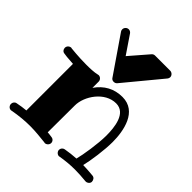

<svg xmlns="http://www.w3.org/2000/svg" viewBox="-213 -926 1087 1087"><g transform="rotate(45 330.5 -383.0)"><path d="M658 -22C658 -35 650 -49 635 -50C608 -53 581 -54 556 -55C568 -103 582 -200 582 -265C582 -354 558 -485 441 -485C375 -485 322 -456 284 -401V-451C284 -464 273 -477 258 -477C256 -477 254 -476 253 -476C228 -470 197 -469 166 -469C104 -469 43 -476 42 -476C41 -477 40 -477 39 -477C27 -477 13 -467 13 -451C13 -438 22 -427 35 -426C38 -425 69 -421 110 -419V-46C88 -44 66 -41 42 -36C30 -34 22 -23 22 -11C22 2 32 15 47 15C49 15 50 15 52 14C102 5 147 1 187 1C232 1 272 6 311 10C312 11 313 11 314 11C327 11 340 -1 340 -15C340 -28 330 -39 317 -40C306 -42 295 -43 283 -44L284 -259V-260C284 -335 351 -434 441 -434C521 -434 531 -331 531 -265C531 -201 514 -94 503 -54C474 -52 446 -49 419 -44C407 -42 398 -31 398 -19C398 -6 410 7 424 7C425 7 427 6 428 6C464 0 501 -4 542 -4C570 -4 599 -2 630 1C631 1 632 1 632 1C645 1 657 -9 658 -22ZM527 -781H405C398 -781 391 -778 386 -772L290 -661L216 -770C211 -777 203 -781 195 -781C180 -781 169 -768 169 -755C169 -750 170 -745 173 -741L324 -521C328 -514 336 -510 344 -510C353 -510 360 -513 365 -519L547 -739C551 -744 553 -749 553 -755C553 -770 539 -781 527 -781Z"/></g></svg>

Font: Ribeye
Style: Regular
Weight: 400
Designer: Astigmatic (AOETI)
Foundry: Astigmatic (AOETI)
Version: Version 1.000